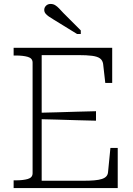

<svg xmlns="http://www.w3.org/2000/svg" viewBox="-20 -952 675 972"><path d="M576 -203V0H49V-39H60Q97 -39 121 -46Q145 -53 145 -75V-635Q145 -657 121 -664Q97 -671 60 -671H49V-710H548V-532H513L502 -629Q499 -647 486 -656.5Q473 -666 446 -669.5Q419 -673 377 -673H191V-37H402Q434 -37 457.5 -39Q481 -41 496 -46Q511 -51 518.5 -59.5Q526 -68 527 -81L539 -203ZM171 -381Q220 -382 269.5 -383.5Q319 -385 368 -386.5Q417 -388 466 -389V-341Q417 -342 368 -343.5Q319 -345 269.5 -346.5Q220 -348 171 -349ZM301 -886Q289 -899 279 -909.5Q269 -920 259 -926Q249 -932 236 -932Q222 -932 213 -923Q204 -914 204 -902Q204 -892 210 -884Q216 -876 227 -868.5Q238 -861 253 -852L370 -780H389V-798Z"/></svg>

Font: Roboto Serif Thin
Style: Regular
Weight: 250
Designer: Greg Gazdowicz
Foundry: Commercial Type
Version: Version 1.004